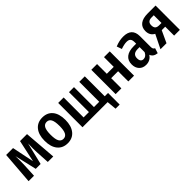

<svg xmlns="http://www.w3.org/2000/svg" viewBox="221 -1670 2954 2954"><g transform="rotate(-45 1698.0 -193.0)"><path d="M533 -529 575 0H456L443 -221Q438 -302 443 -416L356 -56H250L167 -415Q171 -317 167 -221L156 0H38L79 -529H229L303 -169L381 -529Z M1106 -265Q1106 -135 1045.5 -60Q985 15 879 15Q772 15 711.5 -58.5Q651 -132 651 -265Q651 -396 711.5 -470Q772 -544 879 -544Q986 -544 1046 -472Q1106 -400 1106 -265ZM782 -265Q782 -167 806 -123.5Q830 -80 879 -80Q928 -80 952 -124Q976 -168 976 -265Q976 -363 952 -406Q928 -449 879 -449Q830 -449 806 -405.5Q782 -362 782 -265Z M1790 -95H1862V158H1773L1758 0H1211V-529H1330V-95H1446V-529H1555V-95H1670V-529H1790Z M2208 0V-222H2057V0H1932V-529H2057V-317H2208V-529H2333V0Z M2827 -133Q2827 -105 2835 -91.5Q2843 -78 2861 -70L2835 13Q2750 4 2726 -62Q2677 15 2584 15Q2513 15 2471 -30Q2429 -75 2429 -148Q2429 -234 2486 -279.5Q2543 -325 2651 -325H2704V-358Q2704 -408 2684 -429Q2664 -450 2619 -450Q2567 -450 2491 -423L2462 -506Q2553 -544 2639 -544Q2827 -544 2827 -365ZM2618 -76Q2673 -76 2704 -141V-251H2664Q2554 -251 2554 -157Q2554 -76 2618 -76Z M3158 -529H3330V0H3205V-194H3129L3039 0H2908L3019 -225Q2941 -266 2941 -361Q2941 -443 2996.5 -486Q3052 -529 3158 -529ZM3154 -275H3205V-443H3157Q3068 -443 3068 -361Q3068 -316 3088.5 -295.5Q3109 -275 3154 -275Z"/></g></svg>

Font: Fira Sans Condensed Medium
Style: Regular
Weight: 500
Width: 3
Designer: Carrois Corporate & Edenspiekermann AG
Foundry: Carrois Corporate GbR & Edenspiekermann AG
Version: Version 4.203;PS 004.203;hotconv 1.0.88;makeotf.lib2.5.64775